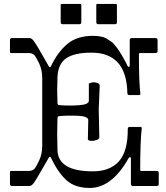

<svg xmlns="http://www.w3.org/2000/svg" viewBox="-20 -929 828 959"><path d="M616.2 -463.9Q612.3 -666 436.5 -666Q351.1 -666 310.5 -637.7Q270 -609.4 267.1 -544.9Q264.2 -480.5 267.1 -414.1Q267.1 -404.3 276.9 -403.8Q322.3 -399.9 373 -403.3Q423.8 -406.7 423.8 -425.8V-509.8Q423.8 -513.7 437.5 -516.6Q451.2 -519.5 464.8 -515.1Q478.5 -511.2 478 -500L473.1 -381.8L476.1 -242.2Q476.1 -234.4 461.9 -229.5Q448.2 -224.6 433.6 -225.6Q418.9 -227.1 418.9 -233.9L420.9 -329.1Q420.9 -348.1 370.6 -350.6Q320.3 -353 276.9 -349.1Q267.1 -349.1 267.1 -338.9Q264.2 -257.8 267.1 -178.2Q271 -73.2 443.8 -73.2Q528.8 -73.2 574.2 -123.5Q619.1 -173.8 618.2 -285.2Q618.2 -294.9 627.9 -294.9H682.1Q688 -294.9 688 -289.1Q680.2 -220.2 680.2 -80.1Q680.2 -75.2 685.1 -75.2H763.2Q772.9 -75.2 772.9 -64.9V-9.8Q772.9 0 763.2 0H644Q634.3 0 633.8 -9.8V-139.2Q633.8 -143.1 629.9 -144Q626 -145 623 -140.1Q539.1 9.8 428.2 9.8Q354 9.8 311.5 -29.3Q269 -68.4 233.9 -142.1Q229 -149.9 224.1 -142.1Q212.9 -123 186.5 -77.1Q160.2 -31.2 149.4 -15.6Q137.7 0 127 0H40Q30.3 0 29.8 -9.8V-69.8Q29.8 -74.7 35.2 -75.2H122.1Q142.1 -75.2 151.9 -85.9Q161.6 -96.7 176.3 -128.9Q190.9 -160.2 190.9 -202.1V-537.1Q190.9 -579.1 176.3 -610.4Q161.6 -641.6 151.9 -653.3Q142.1 -664.1 122.1 -664.1H35.2Q30.3 -664.1 29.8 -668.9V-729Q29.8 -738.8 40 -738.8H127Q137.7 -739.3 149.4 -723.6Q161.1 -708 187 -662.1Q212.9 -616.2 224.1 -597.2Q229 -589.4 233.9 -597.2Q268.1 -668.9 316.4 -709.5Q364.7 -750 444.8 -750Q495.6 -750 519.5 -731.4Q531.2 -723.1 537.6 -719.7Q543.9 -716.3 553.7 -703.1Q563.5 -689.9 567.4 -686Q573.7 -678.7 594.2 -643.1Q614.3 -607.9 617.2 -599.1Q620.1 -594.2 624 -595.2Q627.9 -596.2 627.9 -600.1V-729Q627.9 -738.8 638.2 -738.8H756.8Q766.6 -738.8 767.1 -729V-673.8Q767.1 -664.1 756.8 -664.1H679.2Q674.3 -664.1 673.8 -659.2Q673.8 -519 681.2 -460Q681.2 -454.1 674.8 -454.1H626Q616.2 -454.1 616.2 -463.9ZM465.8 -909.2H559.1Q564 -909.2 564 -903.8V-817.9Q564 -808.1 554.2 -808.1H471.2Q461.4 -808.1 460.9 -817.9V-903.8Q460.9 -909.2 465.8 -909.2ZM288.1 -909.2H380.9Q385.7 -909.2 386.2 -903.8V-817.9Q386.2 -808.1 376 -808.1H293Q283.2 -808.1 283.2 -817.9V-903.8Q283.2 -909.2 288.1 -909.2Z"/></svg>

Font: BrevierViennese-Regular
Style: Regular
Weight: 400
Designer: Johannes Lang & Ellmer Stefan
Foundry: Johannes Lang & Ellmer Stefan
Version: Version 1.001;PS 001.001;hotconv 1.0.70;makeotf.lib2.5.58329